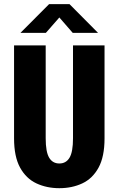

<svg xmlns="http://www.w3.org/2000/svg" viewBox="-20 -926 590 956"><path d="M275.5 11Q212.5 11 161.2 -13Q110 -37 80 -91.5Q50 -146 50 -237V-700H207.5V-237.5Q207.5 -169.5 224.8 -140.8Q242 -112 275.5 -112Q309 -112 326.2 -140.8Q343.5 -169.5 343.5 -237.5V-700H500.5V-237Q500.5 -146 470.8 -91.5Q441 -37 390 -13Q339 11 275.5 11ZM82 -762.5 224.5 -905.5H326L468 -762.5H342L275.5 -839L208.5 -762.5Z"/></svg>

Font: Trispace SemiCondensed
Style: Bold
Weight: 700
Width: 4
Designer: Tyler Finck
Foundry: Etcetera Type Company
Version: Version 1.210; ttfautohint (v1.8.3)